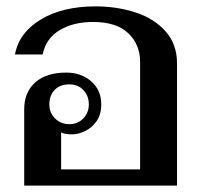

<svg xmlns="http://www.w3.org/2000/svg" viewBox="-20 -583 636 603"><path d="M56 -239Q56 -294 91 -324.5Q126 -355 188 -355Q235 -355 266.5 -327.5Q298 -300 298 -255Q298 -223 283 -202Q268 -181 246.5 -171Q225 -161 206 -161Q184 -161 172 -167V-51H420V-389Q420 -443 383 -478.5Q346 -514 272 -514Q210 -514 167 -488Q124 -462 114 -412H27Q40 -481 108.5 -522Q177 -563 280 -563Q347 -563 405.5 -544Q464 -525 500 -484.5Q536 -444 536 -384V0H56ZM259 -255Q259 -282 242 -300Q225 -318 198 -318Q168 -318 151.5 -300.5Q135 -283 135 -255Q135 -229 153 -211Q171 -193 198 -193Q224 -193 241.5 -211Q259 -229 259 -255Z"/></svg>

Font: Taviraj Medium
Style: Regular
Weight: 500
Designer: Katatrad Team
Foundry: CadsonDemak
Version: Version 1.030